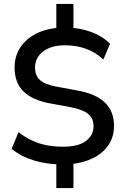

<svg xmlns="http://www.w3.org/2000/svg" viewBox="-20 -840 640 975"><path d="M266 115V-24L288 -5Q216 -6 151.5 -25.5Q87 -45 39 -84L74 -169Q106 -144 140.5 -127.5Q175 -111 214.5 -103Q254 -95 300 -95Q379 -95 417 -124.5Q455 -154 455 -198Q455 -240 426.5 -262.5Q398 -285 337 -296L234 -315Q145 -331 99.5 -375.5Q54 -420 54 -497Q54 -554 82.5 -598Q111 -642 162.5 -668.5Q214 -695 283 -699L266 -684V-820H353V-684L335 -699Q391 -697 446 -676.5Q501 -656 539 -618L505 -538Q466 -574 417.5 -592Q369 -610 309 -610Q240 -610 199 -578.5Q158 -547 158 -497Q158 -456 183 -433.5Q208 -411 267 -400L370 -381Q467 -364 513 -319Q559 -274 559 -201Q559 -145 530.5 -103Q502 -61 451.5 -36.5Q401 -12 335 -6L353 -25V115Z"/></svg>

Font: Nunito Sans 9pt SemiBold
Style: Regular
Weight: 600
Version: Version 3.101;gftools[0.9.27]